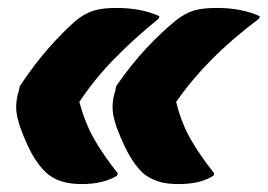

<svg xmlns="http://www.w3.org/2000/svg" viewBox="-20 -542 675 484"><path d="M277 -105 275 -99Q240 -78 187 -78Q135 -78 106 -99Q87 -112 68 -141.5Q49 -171 31 -221Q22 -248 21 -265Q20 -282 24 -301Q26 -307 27.5 -313Q29 -319 30 -325Q66 -379 101.5 -419.5Q137 -460 170 -489Q193 -508 215.5 -515Q238 -522 273 -522Q304 -522 331 -517Q358 -512 382 -501L380 -495Q316 -443 266.5 -392Q217 -341 180 -285Q194 -233 216.5 -193Q239 -153 277 -105ZM520 -105 518 -99Q500 -88 478.5 -83Q457 -78 431 -78Q403 -78 384.5 -83Q366 -88 349 -99Q330 -112 311.5 -141.5Q293 -171 274 -221Q265 -248 264 -265Q263 -282 267 -301Q269 -307 270.5 -313Q272 -319 273 -325Q311 -380 349.5 -421Q388 -462 424 -491Q447 -509 469 -515.5Q491 -522 526 -522Q557 -522 584 -517Q611 -512 635 -501L633 -495Q565 -444 514 -392.5Q463 -341 424 -285Q437 -233 459.5 -193Q482 -153 520 -105Z"/></svg>

Font: Recursive Sn Csl St Blk
Style: Italic
Weight: 900
Italic angle: -15°
Version: Version 1.079;hotconv 1.0.112;makeotfexe 2.5.65598; ttfautoh